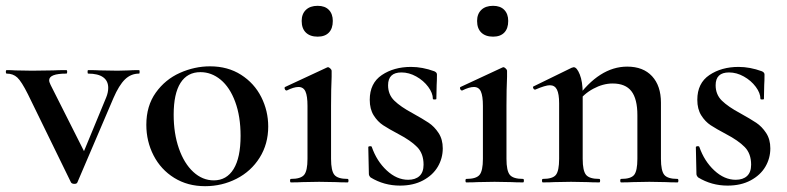

<svg xmlns="http://www.w3.org/2000/svg" viewBox="-32 -627 2705 660"><path d="M446 -374Q418 -374 397.5 -354Q377 -334 358 -290L234 0Q232 5 224 5Q215 5 212 0L64 -303Q42 -347 27.5 -360.5Q13 -374 -9 -374Q-12 -374 -12 -380Q-12 -386 -9 -386Q9 -386 20 -385L78 -384L151 -385Q167 -386 196 -386Q199 -386 199 -380Q199 -374 196 -374Q137 -374 137 -351Q137 -345 142 -335L264 -93L221 -21L333 -292Q340 -309 340 -325Q340 -349 322.5 -361.5Q305 -374 271 -374Q269 -374 269 -380Q269 -386 271 -386Q298 -386 312 -385L372 -384L411 -385Q422 -386 446 -386Q448 -386 448 -380Q448 -374 446 -374Z M471 -198Q471 -263 503.5 -308.5Q536 -354 586.5 -376.5Q637 -399 690 -399Q751 -399 796.5 -370Q842 -341 866 -293.5Q890 -246 890 -192Q890 -132 860.5 -85Q831 -38 781 -12.5Q731 13 673 13Q613 13 567 -15.5Q521 -44 496 -92.5Q471 -141 471 -198ZM795 -160Q795 -227 776.5 -277Q758 -327 726.5 -353Q695 -379 657 -379Q612 -379 588.5 -342Q565 -305 565 -233Q565 -168 583 -116.5Q601 -65 632.5 -36Q664 -7 703 -7Q747 -7 771 -46Q795 -85 795 -160Z M968 -12Q1002 -12 1013.5 -26Q1025 -40 1025 -81V-263Q1025 -297 1018 -312.5Q1011 -328 994 -328Q978 -328 954 -316H953Q949 -316 947 -321Q945 -326 948 -328L1092 -395L1095 -396Q1099 -396 1103.5 -391.5Q1108 -387 1108 -384V-363Q1106 -321 1106 -264V-81Q1106 -40 1117.5 -26Q1129 -12 1163 -12Q1166 -12 1166 -6Q1166 0 1163 0Q1138 0 1123 -1L1065 -2L1007 -1Q993 0 968 0Q965 0 965 -6Q965 -12 968 -12ZM1005 -555Q1005 -579 1019.5 -593Q1034 -607 1060 -607Q1085 -607 1098.5 -593Q1112 -579 1112 -555Q1112 -529 1098.5 -515Q1085 -501 1060 -501Q1034 -501 1019.5 -515Q1005 -529 1005 -555Z M1386 -238Q1422 -218 1441.5 -205Q1461 -192 1475.5 -170Q1490 -148 1490 -117Q1490 -83 1473 -54Q1456 -25 1422.5 -7Q1389 11 1343 11Q1288 11 1242 -17Q1236 -23 1236 -29L1234 -121Q1234 -124 1239.5 -124.5Q1245 -125 1246 -122Q1263 -73 1297.5 -41Q1332 -9 1371 -9Q1396 -9 1410 -22Q1424 -35 1424 -61Q1424 -99 1402 -121.5Q1380 -144 1338 -166Q1304 -184 1285 -196.5Q1266 -209 1252.5 -230.5Q1239 -252 1239 -284Q1239 -341 1280.5 -369Q1322 -397 1381 -397Q1420 -397 1461 -382Q1470 -378 1470 -371Q1470 -348 1469 -335L1468 -287Q1468 -285 1462 -285Q1456 -285 1456 -287Q1456 -307 1440 -328.5Q1424 -350 1399 -364Q1374 -378 1348 -378Q1302 -378 1302 -334Q1302 -302 1323.5 -281Q1345 -260 1386 -238Z M1571 -12Q1605 -12 1616.5 -26Q1628 -40 1628 -81V-263Q1628 -297 1621 -312.5Q1614 -328 1597 -328Q1581 -328 1557 -316H1556Q1552 -316 1550 -321Q1548 -326 1551 -328L1695 -395L1698 -396Q1702 -396 1706.5 -391.5Q1711 -387 1711 -384V-363Q1709 -321 1709 -264V-81Q1709 -40 1720.5 -26Q1732 -12 1766 -12Q1769 -12 1769 -6Q1769 0 1766 0Q1741 0 1726 -1L1668 -2L1610 -1Q1596 0 1571 0Q1568 0 1568 -6Q1568 -12 1571 -12ZM1608 -555Q1608 -579 1622.5 -593Q1637 -607 1663 -607Q1688 -607 1701.5 -593Q1715 -579 1715 -555Q1715 -529 1701.5 -515Q1688 -501 1663 -501Q1637 -501 1622.5 -515Q1608 -529 1608 -555Z M2103 -12Q2137 -12 2148 -26Q2159 -40 2159 -81V-231Q2159 -287 2138.5 -313.5Q2118 -340 2074 -340Q2041 -340 2007.5 -322Q1974 -304 1953 -274L1948 -286Q2028 -398 2124 -398Q2179 -398 2209.5 -365Q2240 -332 2240 -274V-81Q2240 -40 2251.5 -26Q2263 -12 2297 -12Q2300 -12 2300 -6Q2300 0 2297 0Q2272 0 2257 -1L2200 -2L2143 -1Q2128 0 2103 0Q2100 0 2100 -6Q2100 -12 2103 -12ZM1834 -12Q1868 -12 1879 -26Q1890 -40 1890 -81V-272Q1890 -304 1882.5 -319Q1875 -334 1858 -334Q1843 -334 1808 -319H1807Q1803 -319 1801 -324Q1799 -329 1802 -330L1933 -394Q1939 -396 1940 -396Q1951 -396 1961 -371Q1971 -346 1971 -306V-81Q1971 -40 1982.5 -26Q1994 -12 2028 -12Q2031 -12 2031 -6Q2031 0 2028 0Q2003 0 1988 -1L1931 -2L1873 -1Q1859 0 1834 0Q1831 0 1831 -6Q1831 -12 1834 -12Z M2512 -238Q2548 -218 2567.5 -205Q2587 -192 2601.5 -170Q2616 -148 2616 -117Q2616 -83 2599 -54Q2582 -25 2548.5 -7Q2515 11 2469 11Q2414 11 2368 -17Q2362 -23 2362 -29L2360 -121Q2360 -124 2365.5 -124.5Q2371 -125 2372 -122Q2389 -73 2423.5 -41Q2458 -9 2497 -9Q2522 -9 2536 -22Q2550 -35 2550 -61Q2550 -99 2528 -121.5Q2506 -144 2464 -166Q2430 -184 2411 -196.5Q2392 -209 2378.5 -230.5Q2365 -252 2365 -284Q2365 -341 2406.5 -369Q2448 -397 2507 -397Q2546 -397 2587 -382Q2596 -378 2596 -371Q2596 -348 2595 -335L2594 -287Q2594 -285 2588 -285Q2582 -285 2582 -287Q2582 -307 2566 -328.5Q2550 -350 2525 -364Q2500 -378 2474 -378Q2428 -378 2428 -334Q2428 -302 2449.5 -281Q2471 -260 2512 -238Z"/></svg>

Font: Cormorant Garamond SemiBold
Style: Regular
Weight: 600
Designer: Christian Thalmann (Catharsis Fonts)
Foundry: Catharsis Fonts
Version: Version 4.000